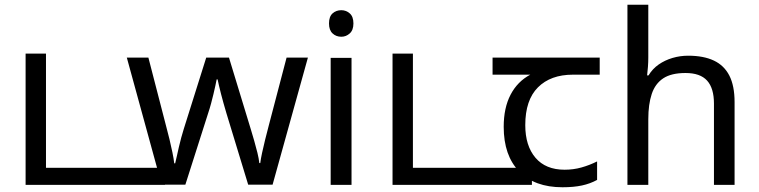

<svg xmlns="http://www.w3.org/2000/svg" viewBox="-20 -780 3200 810"><path d="M88 0V-554H174V-72H676V0Z M935 -303Q929 -324 923 -344.5Q917 -365 912.5 -383.5Q908 -402 904 -418Q900 -434 898 -445H894Q892 -434 888.5 -418Q885 -402 880.5 -383Q876 -364 870.5 -343.5Q865 -323 858 -302L762 -1H662L515 -537H606L680 -251Q688 -222 695 -192.5Q702 -163 707.5 -136.5Q713 -110 715 -91H719Q722 -103 726 -121Q730 -139 734.5 -159Q739 -179 744.5 -199Q750 -219 755 -235L850 -537H946L1038 -235Q1045 -212 1052.5 -186Q1060 -160 1066 -135.5Q1072 -111 1074 -92H1078Q1080 -109 1085.5 -134.5Q1091 -160 1098.5 -190.5Q1106 -221 1114 -251L1189 -537H1279L1130 -1H1027Z M1463 -536V0H1375V-536ZM1420 -737Q1440 -737 1455.5 -723.5Q1471 -710 1471 -681Q1471 -653 1455.5 -639Q1440 -625 1420 -625Q1398 -625 1383 -639Q1368 -653 1368 -681Q1368 -710 1383 -723.5Q1398 -737 1420 -737Z M1636 0V-554H1722V-72H2224V0Z M2353 10Q2235 10 2170 -57Q2105 -124 2105 -245Q2105 -325 2134 -380.5Q2163 -436 2217 -465H2058V-537H2510V-465H2397Q2303 -465 2249.5 -411.5Q2196 -358 2196 -252Q2196 -165 2239 -114.5Q2282 -64 2362 -64Q2399 -64 2433 -73.5Q2467 -83 2499 -99V-21Q2470 -5 2435 2.5Q2400 10 2353 10Z M2715 -537Q2715 -518 2713.5 -498Q2712 -478 2710 -462H2716Q2733 -490 2759 -508Q2785 -526 2817 -535.5Q2849 -545 2883 -545Q2948 -545 2991.5 -524.5Q3035 -504 3057 -461Q3079 -418 3079 -349V0H2992V-343Q2992 -408 2963 -440Q2934 -472 2872 -472Q2812 -472 2778 -449.5Q2744 -427 2729.5 -383.5Q2715 -340 2715 -277V0H2627V-760H2715Z"/></svg>

Font: ltamil25
Style: Book
Weight: 400
Designer: Jelle Bosma - Monotype Design Team
Foundry: Monotype Imaging Inc.
Version: Version 2.003